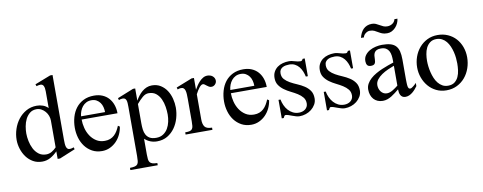

<svg xmlns="http://www.w3.org/2000/svg" viewBox="-71 -1033 4015 1596"><g transform="rotate(-10 1936.5 -234.5)"><path d="M361.3 14.6H340.8V-49.3Q314 -21.5 282 -3.4Q250 14.6 211.9 14.6Q168.9 14.6 135.5 -4.4Q102.1 -23.4 79.3 -54.2Q56.6 -85 44.4 -123.3Q32.2 -161.6 32.2 -199.7Q32.2 -245.6 46.9 -290.3Q61.5 -335 89.1 -370.8Q116.7 -406.7 156.5 -429Q196.3 -451.2 245.6 -451.2Q272.5 -451.2 296.9 -442.6Q321.3 -434.1 340.8 -414.6V-556.6Q340.8 -585 333 -601.3Q325.2 -617.7 306.6 -617.7Q297.9 -617.7 289.8 -616Q281.7 -614.3 272.9 -611.3L266.6 -627.9L399.4 -679.7H419.9V-134.8Q419.9 -115.7 420.9 -100.1Q421.9 -84.5 425.5 -73.2Q429.2 -62 436 -55.7Q442.9 -49.3 455.1 -49.3Q462.9 -49.3 471.4 -51.5Q480 -53.7 488.8 -57.1L493.7 -40ZM340.8 -309.1Q340.8 -329.6 333.3 -349.9Q325.7 -370.1 312 -386.2Q298.3 -402.3 279.5 -412.6Q260.7 -422.9 239.3 -422.9Q205.1 -422.9 182.1 -404.3Q159.2 -385.7 145.5 -358.2Q131.8 -330.6 126.2 -298.6Q120.6 -266.6 120.6 -239.3Q120.6 -209 127.7 -174.1Q134.8 -139.2 150.1 -108.9Q165.5 -78.6 191.4 -58.6Q217.3 -38.6 254.4 -38.6Q280.3 -38.6 302.2 -51.8Q324.2 -64.9 340.8 -83Z M896.5 -160.2Q891.6 -126 876.7 -94.5Q861.8 -63 838.4 -38.8Q814.9 -14.6 783.9 0Q752.9 14.6 716.8 14.6Q669.9 14.6 634 -5.1Q598.1 -24.9 574 -57.1Q549.8 -89.4 537.8 -130.4Q525.9 -171.4 525.9 -214.4Q525.9 -261.7 538.3 -304.7Q550.8 -347.7 575.7 -380.1Q600.6 -412.6 639.2 -431.9Q677.7 -451.2 729 -451.2Q768.6 -451.2 799.6 -438Q830.6 -424.8 852.1 -400.9Q873.5 -377 885 -344.2Q896.5 -311.5 896.5 -272.9H593.8Q593.8 -237.3 603.3 -200.4Q612.8 -163.6 632.6 -133.5Q652.3 -103.5 682.4 -84.2Q712.4 -64.9 753.9 -64.9Q779.3 -64.9 799.3 -72.8Q819.3 -80.6 834.7 -95Q850.1 -109.4 861.6 -128.7Q873 -147.9 881.8 -169.9ZM796.4 -300.3Q796.4 -321.8 791 -343Q785.6 -364.3 773.9 -380.4Q762.2 -396.5 744.4 -406.7Q726.6 -417 701.7 -417Q676.8 -417 657.7 -407.2Q638.7 -397.5 625.2 -381.1Q611.8 -364.7 603.8 -343.5Q595.7 -322.3 593.8 -300.3Z M1382.3 -235.4Q1382.3 -190.9 1369.6 -146.2Q1356.9 -101.6 1331.5 -65.9Q1306.2 -30.3 1268.6 -7.8Q1231 14.6 1180.7 14.6Q1151.4 14.6 1125 4.4Q1098.6 -5.9 1077.1 -25.9V107.9Q1077.1 131.8 1079.1 147.7Q1081.1 163.6 1088.4 173.1Q1095.7 182.6 1110.1 187.3Q1124.5 191.9 1150.9 192.4V210.9H919.9V192.4Q946.8 191.9 961.9 187.7Q977.1 183.6 984.1 174.1Q991.2 164.6 993.2 147.9Q995.1 131.3 995.1 105.5V-309.1Q995.1 -326.7 994.1 -341.1Q993.2 -355.5 989.7 -365.2Q986.3 -375 979.2 -380.4Q972.2 -385.7 959.5 -385.7Q942.4 -385.7 927.2 -378.4L922.4 -395.5L1058.6 -450.2H1077.1V-347.2Q1088.4 -366.7 1102.5 -385.5Q1116.7 -404.3 1134 -418.9Q1151.4 -433.6 1172.1 -442.4Q1192.9 -451.2 1217.3 -451.2Q1259.8 -451.2 1291.3 -431.2Q1322.8 -411.1 1342.8 -380.1Q1362.8 -349.1 1372.6 -310.5Q1382.3 -272 1382.3 -235.4ZM1305.7 -189.9Q1305.7 -220.2 1300.3 -255.4Q1294.9 -290.5 1281 -321Q1267.1 -351.6 1242.7 -371.8Q1218.3 -392.1 1179.2 -392.1Q1152.3 -392.1 1127.4 -370.6Q1102.5 -349.1 1077.1 -318.8V-154.8Q1077.1 -127.4 1080.3 -102.5Q1083.5 -77.6 1094.2 -58.1Q1105 -38.6 1125 -27.1Q1145 -15.6 1179.2 -15.6Q1213.9 -15.6 1238.5 -32Q1263.2 -48.3 1277.8 -73.7Q1292.5 -99.1 1299.1 -129.9Q1305.7 -160.6 1305.7 -189.9Z M1748.5 -397.9Q1748.5 -380.4 1735.4 -366.9Q1722.2 -353.5 1704.6 -353.5Q1692.4 -353.5 1683.6 -358.9Q1674.8 -364.3 1666.7 -370.4Q1658.7 -376.5 1651.9 -381.8Q1645 -387.2 1636.7 -387.2Q1622.6 -387.2 1605.5 -365.5Q1588.4 -343.8 1573.2 -313.5V-101.6Q1573.2 -59.6 1589.1 -39.1Q1605 -18.6 1649.9 -18.6V0H1423.3V-18.6Q1448.2 -18.6 1461.9 -22.2Q1475.6 -25.9 1482.4 -35.4Q1489.3 -44.9 1491 -60.5Q1492.7 -76.2 1492.7 -99.1V-288.1Q1492.7 -311 1491.7 -329.1Q1490.7 -347.2 1486.8 -360.1Q1482.9 -373 1475.1 -380.1Q1467.3 -387.2 1453.1 -387.2Q1439 -387.2 1423.3 -380.9L1418.5 -397.9L1553.7 -451.2H1573.2V-352.1Q1581.5 -367.2 1593 -384.5Q1604.5 -401.9 1618.7 -416.7Q1632.8 -431.6 1649.7 -441.4Q1666.5 -451.2 1686 -451.2Q1697.3 -451.2 1709 -447.8Q1720.7 -444.3 1729.2 -437.3Q1737.8 -430.2 1743.2 -420.4Q1748.5 -410.6 1748.5 -397.9Z M2156.2 -160.2Q2151.4 -126 2136.5 -94.5Q2121.6 -63 2098.1 -38.8Q2074.7 -14.6 2043.7 0Q2012.7 14.6 1976.6 14.6Q1929.7 14.6 1893.8 -5.1Q1857.9 -24.9 1833.7 -57.1Q1809.6 -89.4 1797.6 -130.4Q1785.6 -171.4 1785.6 -214.4Q1785.6 -261.7 1798.1 -304.7Q1810.5 -347.7 1835.4 -380.1Q1860.4 -412.6 1898.9 -431.9Q1937.5 -451.2 1988.8 -451.2Q2028.3 -451.2 2059.3 -438Q2090.3 -424.8 2111.8 -400.9Q2133.3 -377 2144.8 -344.2Q2156.2 -311.5 2156.2 -272.9H1853.5Q1853.5 -237.3 1863 -200.4Q1872.6 -163.6 1892.3 -133.5Q1912.1 -103.5 1942.1 -84.2Q1972.2 -64.9 2013.7 -64.9Q2039.1 -64.9 2059.1 -72.8Q2079.1 -80.6 2094.5 -95Q2109.9 -109.4 2121.3 -128.7Q2132.8 -147.9 2141.6 -169.9ZM2056.2 -300.3Q2056.2 -321.8 2050.8 -343Q2045.4 -364.3 2033.7 -380.4Q2022 -396.5 2004.2 -406.7Q1986.3 -417 1961.4 -417Q1936.5 -417 1917.5 -407.2Q1898.4 -397.5 1885 -381.1Q1871.6 -364.7 1863.5 -343.5Q1855.5 -322.3 1853.5 -300.3Z M2531.7 -110.4Q2531.7 -82 2518.3 -59.1Q2504.9 -36.1 2484.1 -19.5Q2463.4 -2.9 2437 5.9Q2410.6 14.6 2384.3 14.6Q2369.1 14.6 2353 9.8Q2336.9 4.9 2321.8 -0.7Q2306.6 -6.3 2293 -11Q2279.3 -15.6 2267.6 -15.6Q2264.6 -15.6 2262 -12.9Q2259.3 -10.3 2257.1 -6.6Q2254.9 -2.9 2253.4 0.7Q2252 4.4 2250.5 6.3H2233.9V-149.9H2250.5Q2255.4 -124 2266.4 -99.9Q2277.3 -75.7 2294.2 -56.9Q2311 -38.1 2333.5 -26.9Q2356 -15.6 2384.3 -15.6Q2398.9 -15.6 2412.6 -19.8Q2426.3 -23.9 2436.8 -32.2Q2447.3 -40.5 2453.6 -52.7Q2460 -64.9 2460 -80.6Q2460 -110.8 2443.1 -131.6Q2426.3 -152.3 2400.9 -168.2Q2375.5 -184.1 2346.4 -198.2Q2317.4 -212.4 2292 -230.7Q2266.6 -249 2249.8 -273.4Q2232.9 -297.9 2232.9 -334Q2232.9 -364.3 2244.9 -386.2Q2256.8 -408.2 2276.6 -422.9Q2296.4 -437.5 2322 -444.3Q2347.7 -451.2 2374.5 -451.2Q2387.2 -451.2 2399.2 -448.7Q2411.1 -446.3 2423.1 -442.6Q2435.1 -439 2447 -436.5Q2459 -434.1 2470.7 -434.1Q2478.5 -434.1 2483.2 -439.2Q2487.8 -444.3 2491.2 -451.2H2508.3V-301.3H2491.2Q2486.3 -324.7 2477.1 -346.7Q2467.8 -368.7 2453.9 -385.7Q2439.9 -402.8 2419.9 -413.3Q2399.9 -423.8 2373 -423.8Q2358.9 -423.8 2344 -421.4Q2329.1 -418.9 2316.9 -412.6Q2304.7 -406.2 2296.6 -394.5Q2288.6 -382.8 2288.6 -364.7Q2288.6 -333 2306.6 -313.2Q2324.7 -293.5 2351.8 -278.3Q2378.9 -263.2 2410.2 -250Q2441.4 -236.8 2468.5 -219.2Q2495.6 -201.7 2513.7 -176Q2531.7 -150.4 2531.7 -110.4Z M2913.6 -110.4Q2913.6 -82 2900.1 -59.1Q2886.7 -36.1 2866 -19.5Q2845.2 -2.9 2818.8 5.9Q2792.5 14.6 2766.1 14.6Q2751 14.6 2734.9 9.8Q2718.8 4.9 2703.6 -0.7Q2688.5 -6.3 2674.8 -11Q2661.1 -15.6 2649.4 -15.6Q2646.5 -15.6 2643.8 -12.9Q2641.1 -10.3 2638.9 -6.6Q2636.7 -2.9 2635.3 0.7Q2633.8 4.4 2632.3 6.3H2615.7V-149.9H2632.3Q2637.2 -124 2648.2 -99.9Q2659.2 -75.7 2676 -56.9Q2692.9 -38.1 2715.3 -26.9Q2737.8 -15.6 2766.1 -15.6Q2780.8 -15.6 2794.4 -19.8Q2808.1 -23.9 2818.6 -32.2Q2829.1 -40.5 2835.4 -52.7Q2841.8 -64.9 2841.8 -80.6Q2841.8 -110.8 2825 -131.6Q2808.1 -152.3 2782.7 -168.2Q2757.3 -184.1 2728.3 -198.2Q2699.2 -212.4 2673.8 -230.7Q2648.4 -249 2631.6 -273.4Q2614.7 -297.9 2614.7 -334Q2614.7 -364.3 2626.7 -386.2Q2638.7 -408.2 2658.4 -422.9Q2678.2 -437.5 2703.9 -444.3Q2729.5 -451.2 2756.3 -451.2Q2769 -451.2 2781 -448.7Q2793 -446.3 2804.9 -442.6Q2816.9 -439 2828.9 -436.5Q2840.8 -434.1 2852.5 -434.1Q2860.4 -434.1 2865 -439.2Q2869.6 -444.3 2873 -451.2H2890.1V-301.3H2873Q2868.2 -324.7 2858.9 -346.7Q2849.6 -368.7 2835.7 -385.7Q2821.8 -402.8 2801.8 -413.3Q2781.7 -423.8 2754.9 -423.8Q2740.7 -423.8 2725.8 -421.4Q2710.9 -418.9 2698.7 -412.6Q2686.5 -406.2 2678.5 -394.5Q2670.4 -382.8 2670.4 -364.7Q2670.4 -333 2688.5 -313.2Q2706.5 -293.5 2733.6 -278.3Q2760.7 -263.2 2792 -250Q2823.2 -236.8 2850.3 -219.2Q2877.4 -201.7 2895.5 -176Q2913.6 -150.4 2913.6 -110.4Z M3382.3 -63.5Q3373.5 -51.3 3362.3 -38.3Q3351.1 -25.4 3338.1 -14.9Q3325.2 -4.4 3310.1 2.2Q3294.9 8.8 3278.3 8.8Q3263.2 8.8 3253.2 2.4Q3243.2 -3.9 3237.5 -14.4Q3231.9 -24.9 3229.7 -37.6Q3227.5 -50.3 3227.5 -63.5Q3211.9 -50.8 3195.8 -38.1Q3179.7 -25.4 3162.6 -14.9Q3145.5 -4.4 3127.2 2.2Q3108.9 8.8 3087.4 8.8Q3062.5 8.8 3043.2 0.2Q3023.9 -8.3 3010.5 -23.4Q2997.1 -38.6 2990 -59.3Q2982.9 -80.1 2982.9 -104Q2982.9 -130.9 2995.4 -153.1Q3007.8 -175.3 3028.1 -193.6Q3048.3 -211.9 3074.5 -226.8Q3100.6 -241.7 3127.9 -253.4Q3155.3 -265.1 3181.2 -274.2Q3207 -283.2 3227.5 -290V-307.6Q3227.5 -329.6 3224.6 -350.3Q3221.7 -371.1 3212.9 -387.5Q3204.1 -403.8 3188.2 -413.3Q3172.4 -422.9 3145.5 -422.9Q3123.5 -422.9 3110.8 -416.7Q3098.1 -410.6 3091.3 -399.4Q3084.5 -388.2 3082.8 -373.3Q3081.1 -358.4 3081.1 -340.8Q3081.1 -319.3 3072.8 -307.1Q3064.5 -294.9 3040 -294.9Q3018.1 -294.9 3009.3 -307.6Q3000.5 -320.3 3000.5 -340.8Q3000.5 -370.6 3016.4 -391.6Q3032.2 -412.6 3055.9 -425.8Q3079.6 -439 3107.4 -445.1Q3135.3 -451.2 3160.2 -451.2Q3201.2 -451.2 3229.5 -443.4Q3257.8 -435.5 3274.9 -417.5Q3292 -399.4 3299.3 -370.8Q3306.6 -342.3 3306.6 -301.3V-152.3Q3306.6 -143.1 3306.6 -132.1Q3306.6 -121.1 3307.1 -110.6Q3307.6 -100.1 3307.9 -91.1Q3308.1 -82 3309.6 -75.7Q3311 -66.9 3315.2 -59.6Q3319.3 -52.2 3330.1 -52.2Q3335 -52.2 3342.8 -56.9Q3350.6 -61.5 3358.2 -67.9Q3365.7 -74.2 3372.6 -80.6Q3379.4 -86.9 3382.3 -90.8ZM3227.5 -262.7Q3203.6 -253.9 3175 -241.2Q3146.5 -228.5 3121.6 -211.7Q3096.7 -194.8 3080.3 -173.6Q3064 -152.3 3064 -126.5Q3064 -111.8 3068.4 -97.9Q3072.8 -84 3081.5 -72.5Q3090.3 -61 3102.8 -54Q3115.2 -46.9 3131.8 -46.9Q3144.5 -46.9 3157.2 -51.3Q3169.9 -55.7 3182.1 -63Q3194.3 -70.3 3206.1 -78.9Q3217.8 -87.4 3227.5 -95.2ZM3324.7 -643.1Q3322.8 -623.5 3314 -604.7Q3305.2 -585.9 3291.3 -571Q3277.3 -556.2 3259.5 -547.1Q3241.7 -538.1 3220.7 -538.1Q3193.8 -538.1 3177.5 -545.2Q3161.1 -552.2 3147.2 -560.8Q3133.3 -569.3 3118.2 -576.7Q3103 -584 3079.6 -584Q3069.3 -584 3060.1 -579.8Q3050.8 -575.7 3043 -569.3Q3035.2 -563 3029.8 -554.7Q3024.4 -546.4 3023.9 -538.1H2998.5Q3003.4 -559.1 3012.5 -577.6Q3021.5 -596.2 3034.7 -609.4Q3047.9 -622.6 3065.9 -630.1Q3084 -637.7 3106.9 -637.7Q3126 -637.7 3140.6 -631.1Q3155.3 -624.5 3169.2 -616.2Q3183.1 -607.9 3197.8 -601.3Q3212.4 -594.7 3231.4 -594.7Q3254.9 -594.7 3274.2 -607.2Q3293.5 -619.6 3299.3 -643.1Z M3839.8 -227.1Q3839.8 -179.7 3824.7 -135.7Q3809.6 -91.8 3781.7 -58.6Q3753.9 -25.4 3713.9 -5.4Q3673.8 14.6 3624 14.6Q3576.7 14.6 3538.1 -4.4Q3499.5 -23.4 3472.4 -55.4Q3445.3 -87.4 3430.4 -128.7Q3415.5 -169.9 3415.5 -214.4Q3415.5 -260.7 3430.4 -303.2Q3445.3 -345.7 3473.4 -378.9Q3501.5 -412.1 3540.8 -431.6Q3580.1 -451.2 3628.9 -451.2Q3676.3 -451.2 3715.3 -433.8Q3754.4 -416.5 3782 -386Q3809.6 -355.5 3824.7 -314.5Q3839.8 -273.4 3839.8 -227.1ZM3750 -189.9Q3750 -210.9 3747.6 -236.3Q3745.1 -261.7 3738.8 -287.4Q3732.4 -313 3722.2 -336.7Q3711.9 -360.4 3696.8 -379.2Q3681.6 -397.9 3660.6 -408.9Q3639.6 -419.9 3613.3 -419.9Q3581.1 -419.9 3559.8 -403.8Q3538.6 -387.7 3526.6 -363.3Q3514.6 -338.9 3510.3 -309.8Q3505.9 -280.8 3505.9 -254.4Q3505.9 -233.4 3508.8 -208Q3511.7 -182.6 3518.1 -156.7Q3524.4 -130.9 3534.7 -106.4Q3544.9 -82 3560.3 -63Q3575.7 -43.9 3596.2 -32.5Q3616.7 -21 3643.6 -21Q3677.7 -21 3698.7 -37.1Q3719.7 -53.2 3731.2 -78.4Q3742.7 -103.5 3746.3 -133.3Q3750 -163.1 3750 -189.9Z"/></g></svg>

Font: Kitab
Style: Regular
Weight: 400
Designer: SIL International
Foundry: Khaled Hosny
Version: Version 1.000